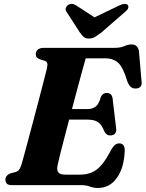

<svg xmlns="http://www.w3.org/2000/svg" viewBox="-20 -944 742 979"><path d="M393 0H41.5Q21.5 0 14.5 -8Q7.5 -16 7.5 -28Q7.5 -39 14.8 -47.5Q22 -56 33.5 -60L59.5 -67Q71.5 -70.5 77.8 -79.2Q84 -88 90 -106.5Q93.5 -118 103 -153Q112.5 -188 125.5 -236.8Q138.5 -285.5 152.8 -339.5Q167 -393.5 180.5 -444.5Q194 -495.5 204 -534.8Q214 -574 218.5 -592Q223.5 -613 220.8 -622Q218 -631 208 -634L183.5 -641.5Q175.5 -644.5 169 -650.2Q162.5 -656 162.5 -667.5Q162.5 -682 172.8 -691Q183 -700 203 -700H563Q594.5 -700 613.8 -708.8Q633 -717.5 651 -717.5Q682.5 -717.5 688.5 -683L701.5 -531.5Q707.5 -497 677 -493Q661 -491 649.5 -498.8Q638 -506.5 629 -529.5Q609 -598 584.2 -622.2Q559.5 -646.5 517 -646.5H417Q411.5 -627 400.5 -587.2Q389.5 -547.5 375.5 -495.5Q361.5 -443.5 347 -388H428.5Q451.5 -388 468.2 -401Q485 -414 494.5 -450.5Q504.5 -470 523.5 -470Q550.5 -470 554 -442.5L572 -291.5Q575 -272 566.5 -262.8Q558 -253.5 543.5 -253.5Q532 -253 524.5 -258.8Q517 -264.5 512 -274Q499 -308 480.2 -321Q461.5 -334 427 -334H332.5Q318.5 -280.5 306 -232.5Q293.5 -184.5 284.8 -149.5Q276 -114.5 273.5 -100.5Q268.5 -77 277.2 -65.2Q286 -53.5 314.5 -53.5H386.5Q422 -53.5 449 -65.2Q476 -77 499.2 -104.8Q522.5 -132.5 547.5 -181.5Q565.5 -213 587.5 -213Q616.5 -213 616 -176Q613 -89 576.2 -37.2Q539.5 14.5 479 14.5Q457.5 14.5 438.2 7.2Q419 0 393 0ZM496.5 -778Q478.5 -764.5 464.8 -756Q451 -747.5 433.5 -747.5Q415.5 -747.5 406.5 -756Q397.5 -764.5 387.5 -778L319.5 -883.5Q312 -894 315.8 -903.8Q319.5 -913.5 327 -918.5Q346.5 -931 369 -916L462 -855.5L588 -916Q619 -931 631.5 -918.5Q636 -913.5 633.8 -903.8Q631.5 -894 618 -883.5Z"/></svg>

Font: Fraunces 9pt S000
Style: Bold Italic
Weight: 700
Italic angle: -16°
Version: Version 1.000; ttfautohint (v1.8.3)